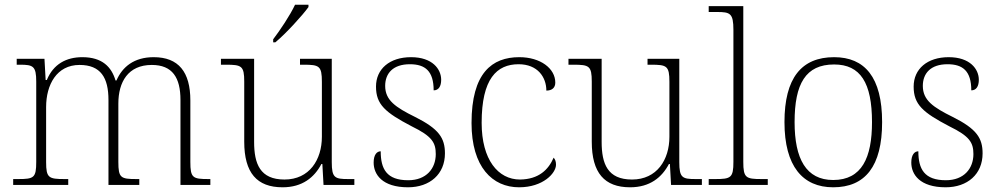

<svg xmlns="http://www.w3.org/2000/svg" viewBox="-20 -786 4247 816"><path d="M36 0H270V-25H254C187 -25 176 -30 176 -97V-331C176 -426 221 -510 318 -510C408 -510 441 -456 441 -361V0H572V-25H560C493 -25 483 -30 483 -98V-346C483 -437 524 -510 625 -510C713 -510 747 -456 747 -361V0H874V-25H866C799 -25 789 -30 789 -98V-359C789 -480 739 -543 633 -543C550 -543 500 -502 475 -444H471C454 -501 415 -543 330 -543C262 -543 207 -514 179 -446H174L169 -536H51V-511H65C121 -511 134 -505 134 -439V-98C134 -30 124 -25 57 -25H36Z M1141 -619V-606H1150C1194 -642 1266 -721 1291 -756V-766H1234C1213 -721 1170 -657 1141 -619ZM1181 10C1265 10 1316 -32 1346 -89H1350L1355 0H1486V-25H1460C1403 -25 1390 -30 1390 -97V-536H1255V-511H1270C1337 -511 1348 -506 1348 -438V-205C1348 -107 1295 -23 1189 -23C1085 -23 1060 -90 1060 -183V-536H919V-511H940C1007 -511 1018 -506 1018 -439V-184C1018 -51 1072 10 1181 10Z M1714 10C1807 10 1871 -46 1871 -134C1871 -199 1846 -238 1744 -289C1661 -330 1617 -360 1617 -421C1617 -474 1650 -513 1722 -513C1787 -513 1823 -484 1823 -402C1844 -402 1855 -419 1855 -447C1855 -492 1818 -543 1727 -543C1636 -543 1578 -493 1578 -418C1578 -342 1617 -308 1730 -249C1816 -207 1832 -180 1832 -131C1832 -70 1792 -20 1715 -20C1623 -20 1598 -68 1598 -143C1582 -143 1568 -129 1568 -95C1568 -45 1604 10 1714 10Z M2186 10C2288 10 2343 -50 2343 -86C2343 -99 2340 -108 2333 -116C2311 -65 2270 -24 2190 -23C2097 -23 2027 -107 2027 -264C2027 -451 2091 -513 2184 -513C2265 -513 2302 -458 2302 -401C2326 -401 2340 -413 2340 -435C2340 -495 2277 -543 2187 -543C2071 -543 1984 -476 1984 -263C1984 -76 2073 10 2186 10Z M2658 10C2742 10 2793 -32 2823 -89H2827L2832 0H2963V-25H2937C2880 -25 2867 -30 2867 -97V-536H2732V-511H2747C2814 -511 2825 -506 2825 -438V-205C2825 -107 2772 -23 2666 -23C2562 -23 2537 -90 2537 -183V-536H2396V-511H2417C2484 -511 2495 -506 2495 -439V-184C2495 -51 2549 10 2658 10Z M2992 0H3243V-25H3217C3150 -25 3139 -30 3139 -98V-760H2992V-735H3027C3083 -735 3097 -730 3097 -659V-98C3097 -30 3086 -25 3019 -25H2992Z M3521 10C3657 10 3729 -79 3729 -267C3729 -458 3655 -543 3525 -543C3386 -543 3314 -454 3314 -267C3314 -79 3392 10 3521 10ZM3521 -21C3406 -21 3357 -111 3357 -267C3357 -430 3404 -512 3525 -512C3637 -512 3686 -434 3686 -267C3686 -116 3643 -21 3521 -21Z M3999 10C4092 10 4156 -46 4156 -134C4156 -199 4131 -238 4029 -289C3946 -330 3902 -360 3902 -421C3902 -474 3935 -513 4007 -513C4072 -513 4108 -484 4108 -402C4129 -402 4140 -419 4140 -447C4140 -492 4103 -543 4012 -543C3921 -543 3863 -493 3863 -418C3863 -342 3902 -308 4015 -249C4101 -207 4117 -180 4117 -131C4117 -70 4077 -20 4000 -20C3908 -20 3883 -68 3883 -143C3867 -143 3853 -129 3853 -95C3853 -45 3889 10 3999 10Z"/></svg>

Font: Noto Serif Lao ExtraLight
Style: Regular
Weight: 200
Designer: Monotype Design Team
Foundry: Monotype Imaging Inc.
Version: Version 2.003